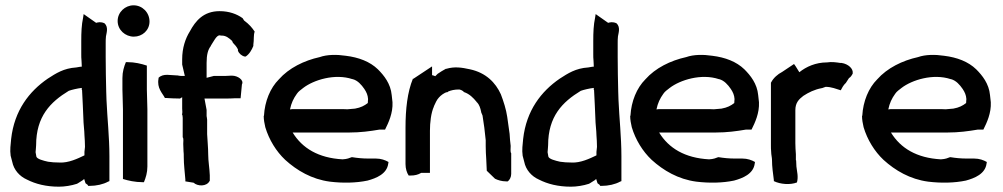

<svg xmlns="http://www.w3.org/2000/svg" viewBox="-20 -689 3776 723"><path d="M20 -103C22 -94 24 -89 26 -80C32 -49 54 -25 81 -13C114 4 154 14 202 14C223 14 249 10 270 3L271 2H272C280 -3 288 -8 294 -12V-13L297 -15L302 1C304 3 309 6 310 7L312 11H317C343 11 369 5 387 -5L392 -7V-101C392 -173 384 -243 381 -313L380 -344C379 -385 378 -432 378 -474V-526C378 -536 378 -542 379 -552C381 -565 389 -586 374 -601C360 -608 349 -605 342 -603L295 -636L293 -623C287 -595 286 -567 286 -534V-484C286 -476 286 -470 287 -460C287 -454 288 -447 288 -438C281 -438 275 -436 267 -435C220 -432 191 -413 160 -393C90 -345 34 -273 22 -166C20 -146 17 -123 20 -104ZM114 -116C114 -122 116 -132 116 -142C116 -251 170 -305 239 -347C250 -351 271 -356 288 -358V-350H289C290 -340 294 -242 294 -242C294 -225 298 -195 298 -180C299 -165 300 -152 300 -136L298 -117V-104C273 -92 238 -75 204 -77C188 -77 174 -78 161 -80C143 -84 120 -90 117 -99C116 -104 115 -110 114 -116Z M423 -610C423 -576 452 -551 484 -551C516 -551 543 -575 543 -608C543 -642 516 -669 483 -669C451 -669 423 -643 423 -610ZM441 -352C441 -326 443 -304 443 -277V-15C462 -9 489 -3 516 -3H522C529 -20 535 -39 535 -62V-277C535 -304 533 -326 533 -352V-442C512 -449 487 -455 460 -455H454C447 -438 441 -419 441 -395Z M577 -393C570 -357 592 -338 601 -320H605C621 -319 640 -318 656 -318H658L666 -323V-280C666 -274 668 -262 665 -259C669 -255 668 -236 668 -230V-172C672 -168 670 -155 670 -147L671 -121V-120C672 -113 672 -106 672 -98C672 -68 676 -40 678 -13V-6L709 -1C724 13 758 14 769 -7L770 -8V-29C769 -56 764 -82 764 -108C764 -133 761 -161 760 -184V-238C760 -244 758 -249 758 -252V-275L750 -318H829C841 -318 851 -318 865 -319H886L891 -371C900 -388 874 -404 855 -404H848C836 -403 825 -403 813 -403H785L758 -396V-452C758 -483 763 -502 774 -516V-517C784 -532 795 -556 807 -556C809 -556 811 -555 812 -555H815C831 -555 842 -546 854 -535L857 -528C865 -520 871 -513 876 -503V-498C880 -487 891 -478 902 -476H905C919 -485 928 -501 934 -516V-521C937 -539 934 -556 939 -570C929 -585 919 -597 899 -612L894 -620L893 -621C872 -636 843 -647 807 -647C746 -647 716 -610 695 -571C678 -544 666 -508 666 -466V-446L676 -403H663C659 -403 653 -404 648 -405H646C623 -405 595 -414 577 -396Z M973 -253C973 -238 976 -223 979 -210C993 -163 1020 -119 1054 -87C1098 -47 1154 -14 1222 -5C1271 1 1321 0 1364 -9C1397 -18 1437 -34 1442 -73L1443 -79C1431 -86 1415 -92 1395 -92H1366C1346 -92 1325 -94 1307 -97H1304C1296 -94 1288 -90 1270 -89C1179 -94 1118 -131 1082 -190H1295C1337 -190 1374 -195 1409 -201H1430C1443 -227 1460 -263 1458 -304L1455 -331C1451 -374 1426 -405 1403 -428C1373 -457 1331 -473 1282 -479C1249 -484 1212 -484 1184 -474C1125 -461 1068 -433 1030 -390C998 -358 977 -308 974 -253ZM1072 -277C1077 -301 1085 -318 1098 -336C1104 -345 1112 -350 1122 -358C1161 -388 1241 -413 1307 -391H1308C1327 -386 1341 -370 1352 -354C1360 -342 1365 -331 1366 -316C1366 -313 1365 -308 1365 -301C1352 -291 1339 -284 1317 -280L1294 -278C1288 -277 1281 -278 1274 -278H1080C1077 -278 1075 -277 1072 -277Z M1507 -71C1507 -54 1512 -38 1519 -28H1526C1542 -28 1554 -31 1566 -38H1599V-197C1599 -227 1603 -264 1614 -288V-289C1619 -300 1625 -314 1633 -322C1639 -329 1654 -341 1664 -342H1666L1667 -344C1678 -349 1691 -352 1709 -352C1712 -352 1724 -348 1727 -342H1728C1748 -335 1762 -321 1775 -305V-304H1776C1784 -296 1789 -283 1792 -267V-266L1797 -254C1802 -225 1806 -192 1809 -161V-138C1809 -121 1810 -105 1811 -90C1811 -75 1813 -60 1813 -46C1823 -36 1834 -26 1844 -16C1854 -11 1869 -6 1886 -6H1892C1899 -11 1905 -22 1905 -34V-112C1901 -116 1903 -131 1903 -138V-140C1901 -154 1900 -169 1899 -185C1896 -204 1893 -228 1890 -249C1886 -277 1876 -308 1866 -334C1846 -378 1810 -415 1750 -428C1718 -435 1692 -439 1661 -430H1659C1648 -424 1638 -418 1628 -411L1619 -402C1615 -404 1611 -405 1607 -406V-439L1536 -392L1535 -393C1514 -342 1507 -278 1507 -208Z M1948 -103C1950 -94 1952 -89 1954 -80C1960 -49 1982 -25 2009 -13C2042 4 2082 14 2130 14C2151 14 2177 10 2198 3L2199 2H2200C2208 -3 2216 -8 2222 -12V-13L2225 -15L2230 1C2232 3 2237 6 2238 7L2240 11H2245C2271 11 2297 5 2315 -5L2320 -7V-101C2320 -173 2312 -243 2309 -313L2308 -344C2307 -385 2306 -432 2306 -474V-526C2306 -536 2306 -542 2307 -552C2309 -565 2317 -586 2302 -601C2288 -608 2277 -605 2270 -603L2223 -636L2221 -623C2215 -595 2214 -567 2214 -534V-484C2214 -476 2214 -470 2215 -460C2215 -454 2216 -447 2216 -438C2209 -438 2203 -436 2195 -435C2148 -432 2119 -413 2088 -393C2018 -345 1962 -273 1950 -166C1948 -146 1945 -123 1948 -104ZM2042 -116C2042 -122 2044 -132 2044 -142C2044 -251 2098 -305 2167 -347C2178 -351 2199 -356 2216 -358V-350H2217C2218 -340 2222 -242 2222 -242C2222 -225 2226 -195 2226 -180C2227 -165 2228 -152 2228 -136L2226 -117V-104C2201 -92 2166 -75 2132 -77C2116 -77 2102 -78 2089 -80C2071 -84 2048 -90 2045 -99C2044 -104 2043 -110 2042 -116Z M2353 -253C2353 -238 2356 -223 2359 -210C2373 -163 2400 -119 2434 -87C2478 -47 2534 -14 2602 -5C2651 1 2701 0 2744 -9C2777 -18 2817 -34 2822 -73L2823 -79C2811 -86 2795 -92 2775 -92H2746C2726 -92 2705 -94 2687 -97H2684C2676 -94 2668 -90 2650 -89C2559 -94 2498 -131 2462 -190H2675C2717 -190 2754 -195 2789 -201H2810C2823 -227 2840 -263 2838 -304L2835 -331C2831 -374 2806 -405 2783 -428C2753 -457 2711 -473 2662 -479C2629 -484 2592 -484 2564 -474C2505 -461 2448 -433 2410 -390C2378 -358 2357 -308 2354 -253ZM2452 -277C2457 -301 2465 -318 2478 -336C2484 -345 2492 -350 2502 -358C2541 -388 2621 -413 2687 -391H2688C2707 -386 2721 -370 2732 -354C2740 -342 2745 -331 2746 -316C2746 -313 2745 -308 2745 -301C2732 -291 2719 -284 2697 -280L2674 -278C2668 -277 2661 -278 2654 -278H2460C2457 -278 2455 -277 2452 -277Z M2883 -142C2883 -133 2883 -127 2884 -116C2884 -107 2887 -95 2887 -88C2887 -60 2891 -36 2894 -11V-7C2918 5 2956 8 2981 -2C2987 -24 2981 -43 2979 -62L2978 -84V-85C2978 -85 2977 -85 2977 -86V-108C2976 -122 2975 -136 2975 -150V-274C2975 -302 2988 -315 3005 -328C3025 -341 3047 -352 3074 -357H3075L3089 -362C3111 -362 3129 -354 3146 -349C3151 -359 3155 -366 3163 -375H3164L3177 -395C3183 -398 3188 -406 3191 -412V-414C3193 -430 3175 -448 3149 -452H3144C3131 -454 3112 -457 3094 -454C3052 -454 3016 -438 2990 -417C2985 -424 2978 -438 2970 -448L2925 -418C2909 -410 2892 -395 2884 -379L2883 -378Z M3226 -253C3226 -238 3229 -223 3232 -210C3246 -163 3273 -119 3307 -87C3351 -47 3407 -14 3475 -5C3524 1 3574 0 3617 -9C3650 -18 3690 -34 3695 -73L3696 -79C3684 -86 3668 -92 3648 -92H3619C3599 -92 3578 -94 3560 -97H3557C3549 -94 3541 -90 3523 -89C3432 -94 3371 -131 3335 -190H3548C3590 -190 3627 -195 3662 -201H3683C3696 -227 3713 -263 3711 -304L3708 -331C3704 -374 3679 -405 3656 -428C3626 -457 3584 -473 3535 -479C3502 -484 3465 -484 3437 -474C3378 -461 3321 -433 3283 -390C3251 -358 3230 -308 3227 -253ZM3325 -277C3330 -301 3338 -318 3351 -336C3357 -345 3365 -350 3375 -358C3414 -388 3494 -413 3560 -391H3561C3580 -386 3594 -370 3605 -354C3613 -342 3618 -331 3619 -316C3619 -313 3618 -308 3618 -301C3605 -291 3592 -284 3570 -280L3547 -278C3541 -277 3534 -278 3527 -278H3333C3330 -278 3328 -277 3325 -277Z"/></svg>

Font: SolarCharger
Style: 750
Weight: 700
Designer: Mew Too
Foundry: Cannot Into Space Fonts/KineticPlasma Fonts
Version: Version 1.100